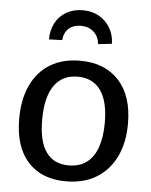

<svg xmlns="http://www.w3.org/2000/svg" viewBox="-55 -814 685 870"><g transform="rotate(5 288.0 -379.5)"><path d="M295 -540Q407 -540 471 -470.5Q535 -401 535 -274Q535 -188 504 -124Q473 -60 415.5 -25Q358 10 277 10Q166 10 104 -58.5Q42 -127 42 -254Q42 -343 72 -407Q102 -471 158.5 -505.5Q215 -540 295 -540ZM290 -467Q219 -467 182.5 -413.5Q146 -360 146 -259Q146 -160 181 -111.5Q216 -63 283 -63Q332 -63 364.5 -87Q397 -111 413.5 -157.5Q430 -204 430 -269Q430 -368 394 -417.5Q358 -467 290 -467ZM287 -769Q329 -769 360.5 -751Q392 -733 411 -701.5Q430 -670 431 -629L369 -622Q365 -657 342 -677.5Q319 -698 284 -698Q250 -698 229 -679Q208 -660 205 -626L145 -624Q145 -666 162.5 -699Q180 -732 212.5 -750.5Q245 -769 287 -769Z"/></g></svg>

Font: Bitter Thin Medium
Style: Regular
Weight: 500
Version: Version 3.021